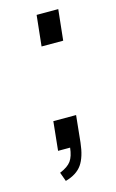

<svg xmlns="http://www.w3.org/2000/svg" viewBox="-96 -592 399 661"><g transform="rotate(-15 104.0 -261.0)"><path d="M54.2 27.8 42.5 -4.4Q71.3 -16.1 83 -32.2Q94.7 -48.3 98.1 -79.1H55.2L65.9 -182.1H147L137.2 -86.9Q131.8 -36.6 113.3 -10Q94.7 16.6 54.2 27.8ZM93.3 -440.9 105 -550.3H182.1L170.4 -440.9Z"/></g></svg>

Font: Oswald
Style: Light
Weight: 300
Designer: Vernon Adams
Foundry: Vernon Adams
Version: 3.0; ttfautohint (v0.95.6-bc232) -l 8 -r 50 -G 200 -x 0 -w "